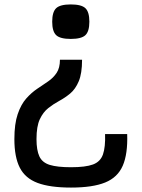

<svg xmlns="http://www.w3.org/2000/svg" viewBox="-20 -652 640 868"><path d="M301 196Q206 196 150 175Q94 154 69.5 106Q45 58 45 -23Q45 -92 60 -136Q75 -180 98.5 -206.5Q122 -233 148 -250.5Q174 -268 197.5 -284Q221 -300 236 -322.5Q251 -345 251 -382H351Q351 -320 336 -284.5Q321 -249 297.5 -229.5Q274 -210 248 -196Q222 -182 198.5 -163.5Q175 -145 160 -113Q145 -81 145 -23Q145 27 158 55Q171 83 205 93.5Q239 104 301 104Q367 104 400.5 91.5Q434 79 445.5 46Q457 13 455 -46H555Q558 44 535 97Q512 150 455.5 173Q399 196 301 196ZM300 -476Q252 -476 234 -493Q216 -510 216 -554Q216 -598 234 -615Q252 -632 300 -632Q348 -632 366 -615Q384 -598 384 -554Q384 -510 366 -493Q348 -476 300 -476Z"/></svg>

Font: Victor Mono Thin
Style: Regular
Weight: 100
Monospace: yes
Designer: Rune Bjørnerås
Version: Version 1.561;gftools[0.9.30]